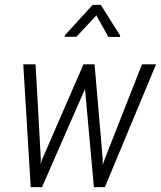

<svg xmlns="http://www.w3.org/2000/svg" viewBox="-20 -765 658 785"><path d="M147 -112.8 145.5 -94.2 153.3 -115.7 320.8 -501 321.3 -502H321.8H365.7H366.7V-500.5L399.9 -116.2V-90.8L409.2 -117.2L560.1 -501L560.5 -502H561.5H615.7H617.7L617.2 -500L409.2 -1V0H408.2H365.2H363.8V-1.5L327.6 -400.4V-402.8L326.7 -399.4L152.3 -1L151.9 0H150.9H106.9H105.5V-1.5L75.2 -500.5L74.7 -502H76.2H124H125.5V-500.5ZM471.2 -619.6 470.7 -613.8 422.9 -614.3 374 -702.1 292.5 -614.7 244.6 -614.3 245.1 -620.6 358.9 -745.1H392.1Z"/></svg>

Font: MAUL Condensed Light Italic
Style: Light Italic
Weight: 300
Italic angle: -12°
Designer: MAUL
Version: Version 1.0; 2020; ttfautohint (v1.8.3)